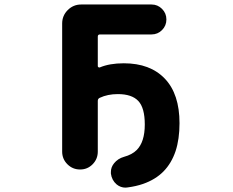

<svg xmlns="http://www.w3.org/2000/svg" viewBox="-20 -776 1040 858"><path d="M475.6 0Q475.6 -3.9 475.6 -7.8Q475.6 -29.3 490.2 -46.9Q506.8 -67.4 534.2 -75.2Q570.3 -85 590.8 -105.5Q627 -141.6 627 -219.7Q627 -293.9 598.1 -324.7Q569.3 -355.5 506.8 -355.5Q460.9 -355.5 425.8 -338.9Q417 -335 417 -325.2V-98.6Q417 -65.4 394 -42Q371.1 -18.6 337.9 -18.6Q304.7 -18.6 281.2 -42Q257.8 -65.4 257.8 -98.6V-670.9Q257.8 -706.1 282.7 -731Q307.6 -755.9 342.8 -755.9H657.2Q684.6 -755.9 704.1 -736.3Q723.6 -716.8 723.6 -689Q723.6 -661.1 704.1 -641.6Q684.6 -622.1 657.2 -622.1H426.8Q417 -622.1 417 -612.3V-480.5Q417 -477.5 419.9 -475.6Q422.9 -473.6 425.8 -474.6Q469.7 -493.2 533.2 -493.2Q651.4 -493.2 716.8 -424.3Q782.2 -355.5 782.2 -225.6Q782.2 -154.3 764.6 -100.6Q746.1 -45.9 710.4 -9.8Q674.8 26.4 619.1 45.9Q587.9 56.6 550.8 61.5Q545.9 62.5 541 62.5Q518.6 62.5 501 47.9Q479.5 29.3 475.6 0Z"/></svg>

Font: Rounded-X Mgen+ 2m bold
Style: Bold
Weight: 700
Designer: [Source Han Sans]
Ryoko NISHIZUKA  (kana & ideographs); Paul D. Hunt (Latin, Greek & Cyrillic); Wenlong ZHANG  (bopomofo
Version: Version 1.059.20150602